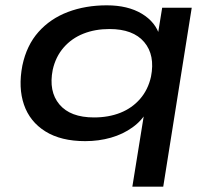

<svg xmlns="http://www.w3.org/2000/svg" viewBox="-20 -521 798 721"><path d="M477 180 523 -105H533Q514 -69 478 -43Q442 -17 396.5 -4Q351 9 300 9Q209 9 150.5 -27.5Q92 -64 70 -128Q48 -192 64 -275Q80 -351 124.5 -401Q169 -451 235 -476Q301 -501 381 -501Q460 -501 512.5 -469.5Q565 -438 580 -385L572 -387L589 -492H700L593 180ZM333 -80Q388 -80 432 -97.5Q476 -115 506 -149.5Q536 -184 547 -233Q563 -314 521.5 -363Q480 -412 391 -412Q337 -412 293 -394.5Q249 -377 219 -342.5Q189 -308 178 -259Q162 -178 203 -129Q244 -80 333 -80Z"/></svg>

Font: Nunito Sans 10pt Expanded SemiBold
Style: Italic
Weight: 600
Width: 7
Italic angle: -9°
Designer: Vernon Adams
Foundry: Vernon Adams
Version: Version 3.101;gftools[0.9.27]